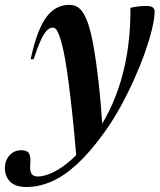

<svg xmlns="http://www.w3.org/2000/svg" viewBox="-103 -526 653 786"><path d="M34.5 -283.5H22.5Q36 -346.5 52.2 -389.2Q68.5 -432 88 -457.5Q107.5 -483 130.5 -494.5Q153.5 -506 180 -506Q198 -506 211.8 -498.8Q225.5 -491.5 237 -474Q248.5 -456.5 258.5 -426.5Q269 -396.5 279.8 -337.2Q290.5 -278 300.5 -190.2Q310.5 -102.5 318 14.5L210.5 127.5Q202 25.5 193.8 -52.2Q185.5 -130 178 -186.8Q170.5 -243.5 163.8 -282.2Q157 -321 150.5 -344.5Q143 -373 136.8 -387.8Q130.5 -402.5 125 -407.8Q119.5 -413 113 -413Q102 -413 90.5 -402.8Q79 -392.5 65.5 -364.5Q52 -336.5 34.5 -283.5ZM263 43 277.5 37Q315.5 -14 344.2 -72.8Q373 -131.5 392.5 -197.8Q412 -264 421.8 -338Q431.5 -412 431 -494Q447 -498 463.8 -499.8Q480.5 -501.5 496 -501.5Q514 -501.5 522 -496Q530 -490.5 530 -479Q530 -452 519.8 -408.8Q509.5 -365.5 490.8 -312.2Q472 -259 446.2 -201.5Q420.5 -144 389.5 -87.8Q358.5 -31.5 323.5 17Q265.5 97.5 212 146.5Q158.5 195.5 107.2 217.5Q56 239.5 6 239.5Q-40 239.5 -61.5 217.8Q-83 196 -83 162Q-83 132 -64.5 110.5Q-46 89 -15 89Q8 89 15.8 102.2Q23.5 115.5 21 145.5Q18.5 175.5 26.5 186Q34.5 196.5 51.5 196.5Q79.5 196.5 115 179.2Q150.5 162 189 127.8Q227.5 93.5 263 43Z"/></svg>

Font: Newsreader 60pt SemiBold
Style: Italic
Weight: 600
Italic angle: -17°
Designer: Hugues Gentile
Foundry: Production Type
Version: Version 1.003